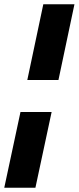

<svg xmlns="http://www.w3.org/2000/svg" viewBox="-27 -770 369 900"><path d="M101 -395 176 -750H322L247 -395ZM-7 110 69 -245H215L139 110Z"/></svg>

Font: Geist
Style: Bold Italic
Weight: 700
Italic angle: -12°
Designer: Basement.studio, Andrés Briganti, Mateo Zaragoza
Foundry: Basement.studio, Vercel, Andrés Briganti, Guido Ferreyra, Mateo Zaragoza
Version: Version 1.500; ttfautohint (v1.8.4.7-5d5b)